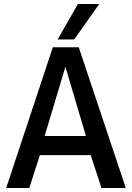

<svg xmlns="http://www.w3.org/2000/svg" viewBox="-20 -943 661 963"><path d="M11 0 245 -706H375L611 0H489L435 -165H180L127 0ZM204 -261H411L308 -608ZM269 -745 371 -923H478L352 -745Z"/></svg>

Font: Georama Medium
Style: Regular
Weight: 500
Designer: Jean-Baptiste Levee
Foundry: Production Type
Version: Version 1.000